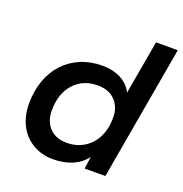

<svg xmlns="http://www.w3.org/2000/svg" viewBox="-123 -778 856 897"><g transform="rotate(20 305.0 -329.0)"><path d="M235 10Q191 10 155.5 -5.5Q120 -21 94.5 -48.5Q69 -76 55.5 -113.5Q42 -151 42 -196Q42 -260 61 -312.5Q80 -365 114.5 -402Q149 -439 197.5 -459.5Q246 -480 305 -480Q358 -480 397 -459.5Q436 -439 455 -401L502 -668H610L493 0H390L399 -61Q373 -26 331 -8Q289 10 235 10ZM270 -84Q306 -84 336 -97Q366 -110 388 -134Q410 -158 422 -192Q434 -226 434 -268Q434 -321 402.5 -353.5Q371 -386 316 -386Q243 -386 198 -336.5Q153 -287 153 -202Q153 -149 184 -116.5Q215 -84 270 -84Z"/></g></svg>

Font: Celebes SemiBold
Style: Italic
Weight: 600
Italic angle: -10°
Designer: Anugrah Pasau
Foundry: Lafontype
Version: Version 1.000; ttfautohint (v1.8.4)